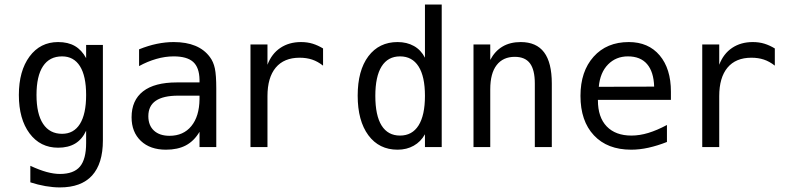

<svg xmlns="http://www.w3.org/2000/svg" viewBox="-20 -651 3540 850"><path d="M361.3 -230.5Q361.3 -314.5 334 -357.9Q306.6 -401.4 254.9 -401.4Q199.2 -401.4 170.4 -357.9Q141.6 -314.5 141.6 -230.5Q141.6 -146.5 170.9 -102.5Q200.2 -58.6 254.9 -58.6Q306.6 -58.6 334 -102.5Q361.3 -146.5 361.3 -230.5ZM435.5 -29.3Q435.5 73.2 387.7 126Q339.8 178.7 245.1 178.7Q214.8 178.7 181.2 172.9Q147.5 167 114.3 156.2V83Q154.3 101.6 186.5 110.4Q218.8 119.1 245.1 119.1Q306.6 119.1 334 86.4Q361.3 53.7 361.3 -17.6V-72.3Q343.8 -34.2 313 -15.6Q282.2 2.9 237.3 2.9Q158.2 2.9 110.8 -60.5Q63.5 -124 63.5 -230.5Q63.5 -336.9 110.8 -400.9Q158.2 -464.8 237.3 -464.8Q281.2 -464.8 311.5 -447.3Q341.8 -429.7 361.3 -393.6V-452.1H435.5Z M768.6 -227.5Q703.1 -227.5 669.9 -205.1Q636.7 -182.6 636.7 -136.7Q636.7 -95.7 661.6 -72.8Q686.5 -49.8 730.5 -49.8Q792 -49.8 827.1 -92.8Q862.3 -135.7 863.3 -211.9V-227.5ZM937.5 -258.8V0H863.3V-67.4Q838.9 -26.4 802.7 -7.3Q766.6 11.7 714.8 11.7Q644.5 11.7 603.5 -27.3Q562.5 -66.4 562.5 -131.8Q562.5 -207 613.3 -246.6Q664.1 -286.1 762.7 -286.1H863.3V-297.9Q862.3 -352.5 835 -377Q807.6 -401.4 749 -401.4Q710.9 -401.4 671.9 -390.1Q632.8 -378.9 595.7 -358.4V-432.6Q636.7 -449.2 674.8 -457Q712.9 -464.8 749 -464.8Q804.7 -464.8 844.7 -448.2Q884.8 -431.6 909.2 -398.4Q924.8 -377.9 931.2 -348.1Q937.5 -318.4 937.5 -258.8Z M1410.2 -360.4Q1386.7 -378.9 1361.8 -387.2Q1336.9 -395.5 1306.6 -395.5Q1237.3 -395.5 1200.7 -351.6Q1164.1 -307.6 1164.1 -225.6V0H1088.9V-454.1H1164.1V-364.3Q1182.6 -413.1 1221.2 -439Q1259.8 -464.8 1312.5 -464.8Q1340.8 -464.8 1364.3 -457.5Q1387.7 -450.2 1410.2 -436.5Z M1861.3 -395.5V-630.9H1935.5V0H1861.3V-56.6Q1842.8 -23.4 1811.5 -5.9Q1780.3 11.7 1740.2 11.7Q1658.2 11.7 1610.8 -52.2Q1563.5 -116.2 1563.5 -227.5Q1563.5 -338.9 1610.8 -401.9Q1658.2 -464.8 1740.2 -464.8Q1781.2 -464.8 1812.5 -447.3Q1843.8 -429.7 1861.3 -395.5ZM1641.6 -226.6Q1641.6 -139.6 1669.4 -95.2Q1697.3 -50.8 1751 -50.8Q1804.7 -50.8 1833 -95.7Q1861.3 -140.6 1861.3 -226.6Q1861.3 -312.5 1833 -356.9Q1804.7 -401.4 1751 -401.4Q1697.3 -401.4 1669.4 -356.9Q1641.6 -312.5 1641.6 -226.6Z M2422.9 -281.2V0H2347.7V-281.2Q2347.7 -341.8 2326.2 -370.6Q2304.7 -399.4 2258.8 -399.4Q2207 -399.4 2178.7 -362.8Q2150.4 -326.2 2150.4 -255.9V0H2076.2V-454.1H2150.4V-385.7Q2170.9 -424.8 2204.6 -444.8Q2238.3 -464.8 2285.2 -464.8Q2354.5 -464.8 2388.7 -419.4Q2422.9 -374 2422.9 -281.2Z M2950.2 -245.1V-209H2627V-207Q2627 -131.8 2666 -91.3Q2705.1 -50.8 2775.4 -50.8Q2811.5 -50.8 2850.1 -62.5Q2888.7 -74.2 2932.6 -97.7V-22.5Q2890.6 -5.9 2851.1 2.9Q2811.5 11.7 2774.4 11.7Q2668.9 11.7 2609.4 -51.8Q2549.8 -115.2 2549.8 -226.6Q2549.8 -335 2607.9 -399.9Q2666 -464.8 2763.7 -464.8Q2850.6 -464.8 2900.4 -405.8Q2950.2 -346.7 2950.2 -245.1ZM2876 -267.6Q2874 -333 2844.7 -367.2Q2815.4 -401.4 2759.8 -401.4Q2707 -401.4 2671.9 -365.7Q2636.7 -330.1 2630.9 -266.6Z M3410.2 -360.4Q3386.7 -378.9 3361.8 -387.2Q3336.9 -395.5 3306.6 -395.5Q3237.3 -395.5 3200.7 -351.6Q3164.1 -307.6 3164.1 -225.6V0H3088.9V-454.1H3164.1V-364.3Q3182.6 -413.1 3221.2 -439Q3259.8 -464.8 3312.5 -464.8Q3340.8 -464.8 3364.3 -457.5Q3387.7 -450.2 3410.2 -436.5Z"/></svg>

Font: BabelStone Coelbren y Beirdd
Style: Regular
Weight: 400
Designer: Andrew West
Foundry: BabelStone
Version: Version 1.00;September 27, 2022